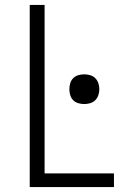

<svg xmlns="http://www.w3.org/2000/svg" viewBox="-20 -755 540 775"><path d="M100 0V-735H160V-55H440V0ZM320 -335Q308 -335 296 -338.5Q284 -342 275.5 -350.5Q267 -359 263.5 -371Q260 -383 260 -395Q260 -407 263.5 -419Q267 -431 275.5 -439.5Q284 -448 296 -451.5Q308 -455 320 -455Q332 -455 344 -451.5Q356 -448 364.5 -439.5Q373 -431 377 -419Q381 -407 381 -395Q381 -383 377 -371Q373 -359 364.5 -350.5Q356 -342 344 -338.5Q332 -335 320 -335Z"/></svg>

Font: Iosevka Curly Light
Style: Regular
Weight: 300
Monospace: yes
Designer: Belleve Invis
Foundry: Belleve Invis
Version: Version 22.1.2; ttfautohint (v1.8.4)